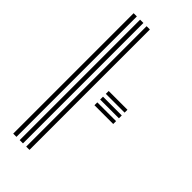

<svg xmlns="http://www.w3.org/2000/svg" viewBox="-253 -851 902 902"><g transform="rotate(45 198.0 -400.0)"><path d="M134.2 0V-800H156V0ZM48 0V-800H69.5V0ZM91 0V-800H112.8V0ZM223.5 -439.8V-458.8H348.2V-439.8ZM223.5 -402V-421H348.2V-402ZM223.5 -364.2V-383.2H348.2V-364.2Z"/></g></svg>

Font: Big Shoulders Inline Display
Style: Bold
Weight: 700
Designer: Patric King
Foundry: XO Type Co
Version: Version 1.000